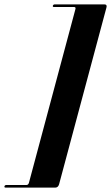

<svg xmlns="http://www.w3.org/2000/svg" viewBox="-100 -744 507 876"><path d="M32 90 244 -702Q247 -712 238 -712H146.5Q140 -712 141 -717.5Q143 -724 150 -724H376Q390 -724 385.5 -709L169.5 97Q165 112 152 112H-74Q-81.5 112 -79.5 105.5Q-77.5 100 -70.5 100H21Q29 100 32 90Z"/></svg>

Font: Fraunces 144pt S000 Black
Style: Italic
Weight: 900
Italic angle: -16°
Version: Version 1.000; ttfautohint (v1.8.3)